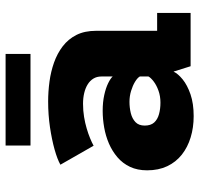

<svg xmlns="http://www.w3.org/2000/svg" viewBox="-33 -672 716 690"><g transform="rotate(-90 325.0 -327.0)"><path d="M252.7 11Q211.7 11 176.4 0.2Q141 -10.5 114.2 -31.6Q87.5 -52.8 72.7 -84Q57.9 -115.3 57.9 -156.3Q57.9 -191.2 70.4 -217.7Q82.9 -244.2 104.8 -262.9Q126.7 -281.6 154.1 -293.5Q181.6 -305.3 211.8 -310.6Q242.1 -316 271.6 -316Q303.1 -316 328.3 -310.4Q353.6 -304.8 370.8 -296.4Q388 -288 395.1 -280.1V-320.6Q395.1 -336.9 387.7 -349.1Q380.3 -361.4 367 -369.7Q353.8 -378 335.9 -382.3Q318.1 -386.6 297.1 -386.6Q272.4 -386.6 250 -382.9Q227.6 -379.2 208.5 -373.5Q189.3 -367.9 173.4 -361.3Q157.6 -354.8 146.3 -348.6L78.1 -467.9Q97.2 -478.8 132.6 -488.8Q167.9 -498.7 212.8 -505.4Q257.6 -512 305.6 -512Q340.6 -512 376.5 -507.2Q412.3 -502.4 445 -490.9Q477.6 -479.4 503.6 -459.6Q529.5 -439.8 544.4 -410.4Q559.3 -380.9 559.3 -339.5V-120.3H623.6V0H432L412.7 -61.4Q405.2 -45.3 384.7 -28.6Q364.2 -11.9 331.1 -0.4Q297.9 11 252.7 11ZM301.3 -108.4Q324.5 -108.4 344 -115.4Q363.6 -122.4 376.9 -132.5Q390.2 -142.6 395.1 -151.4V-182.6Q389.9 -191.4 376 -199.8Q362.1 -208.2 343.1 -214Q324.1 -219.7 303.9 -219.7Q282.9 -219.7 263.3 -214.9Q243.7 -210 231.2 -198.2Q218.7 -186.4 218.7 -164.9Q218.7 -143.4 229.6 -131.1Q240.6 -118.9 259.4 -113.7Q278.3 -108.4 301.3 -108.4ZM147.1 -575.4V-664.9H476.1V-575.4Z"/></g></svg>

Font: Trispace Thin
Style: Regular
Weight: 100
Designer: Tyler Finck
Foundry: Etcetera Type Company
Version: Version 1.210